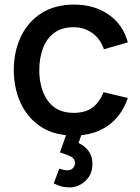

<svg xmlns="http://www.w3.org/2000/svg" viewBox="-20 -575 608 836"><path d="M281.5 241Q262 241 245.2 236Q228.5 231 214 223.5L238 159.5Q259.5 166.5 272.5 166.5Q289 166.5 297.8 156.8Q306.5 147 306.5 135.5Q306.5 115 286.8 105.8Q267 96.5 241 88.5L267.5 13.5Q206 7.5 160 -22Q102 -59 71.2 -123.5Q40.5 -188 40 -270Q40.5 -353.5 72 -417.8Q103.5 -482 162 -518.5Q220.5 -555 302.5 -555Q391 -555 453.8 -511Q516.5 -467 536.5 -390.5L432.5 -360.5Q417 -406 381.8 -431.2Q346.5 -456.5 301 -456.5Q249.5 -456.5 216.5 -432.2Q183.5 -408 167.5 -366Q151.5 -324 151 -270Q151.5 -186.5 189.2 -135Q227 -83.5 301 -83.5Q351.5 -83.5 382.8 -106.8Q414 -130 430.5 -173.5L536.5 -148.5Q510 -69.5 449 -27Q400 7 334 13.5L322 47.5Q350 61 366.2 83.5Q382.5 106 382.5 138.5Q382.5 183.5 352.5 212.2Q322.5 241 281.5 241Z"/></svg>

Font: Cns Manrope SemBd
Style: Regular
Weight: 600
Designer: Mikhail Sharanda
Foundry: Mikhail Sharanda
Version: Version 4.504